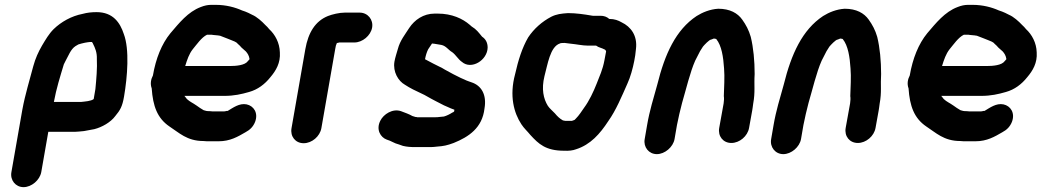

<svg xmlns="http://www.w3.org/2000/svg" viewBox="-20 -578 4291 791"><path d="M202 -158C212 -213 228 -263 243 -313L250 -327C262 -348 271 -375 291 -388L303 -395C311 -398 322 -400 330 -402L342 -404C347 -405 353 -405 358 -405C359 -405 359 -405 359 -404C361 -403 362 -401 363 -398C372 -380 380 -362 379 -335C381 -297 377 -253 373 -211L366 -170C355 -161 330 -160 314 -158ZM77 193C110 193 144 164 150 131L179 -35H278C287 -35 296 -35 305 -36L326 -38C341 -41 355 -43 369 -46C400 -54 436 -74 455 -100C475 -124 484 -139 491 -180C505 -262 514 -375 490 -438C475 -484 446 -528 378 -528C358 -528 339 -526 321 -521C274 -512 232 -488 201 -458C181 -438 168 -415 153 -390C138 -364 126 -338 117 -305C102 -247 84 -191 72 -126L27 131C21 164 44 193 77 193Z M743 -306C751 -332 759 -356 774 -375C790 -394 810 -424 833 -435H846C850 -435 854 -435 858 -434L879 -432C882 -431 884 -431 886 -431C896 -427 906 -423 917 -419L932 -413C941 -409 953 -406 959 -398C965 -393 971 -387 975 -382L993 -366C1000 -358 1006 -349 1008 -335V-334C1006 -332 1004 -330 1001 -326C989 -309 953 -306 927 -306ZM610 -267C602 -252 598 -233 605 -214C610 -141 628 -91 678 -57C717 -32 750 3 818 3C827 4 834 4 839 4H881C928 4 960 -15 991 -33C1010 -43 1023 -56 1031 -76C1045 -113 1025 -142 996 -148C966 -154 940 -134 918 -121H914C909 -120 906 -119 903 -119H861C858 -119 852 -119 845 -120C840 -120 835 -120 830 -121L819 -124C808 -130 800 -136 790 -143C773 -155 763 -158 750 -170L743 -179C742 -180 740 -182 740 -183H905C944 -183 975 -190 1006 -199C1042 -209 1071 -231 1094 -260C1117 -287 1136 -319 1133 -362C1132 -402 1113 -436 1089 -458C1084 -464 1079 -470 1073 -475C1059 -490 1038 -509 1019 -517L1003 -525C995 -529 986 -532 977 -535C948 -548 911 -558 869 -558H850C836 -558 822 -555 807 -549C754 -529 718 -483 682 -441C646 -397 622 -337 610 -267Z M1304 -50 1361 -376C1363 -390 1364 -391 1368 -401H1370C1373 -402 1376 -402 1378 -403H1440C1473 -403 1507 -431 1513 -464C1519 -497 1495 -526 1462 -526H1400C1378 -526 1349 -519 1331 -512C1279 -491 1250 -444 1238 -376L1181 -50C1175 -16 1197 12 1231 12C1265 12 1298 -16 1304 -50Z M1989 -382C1989 -402 1981 -417 1966 -427C1952 -444 1943 -457 1923 -469C1919 -472 1917 -474 1915 -476C1886 -501 1842 -522 1783 -522H1771C1724 -522 1688 -496 1666 -463C1649 -436 1628 -411 1619 -376C1615 -362 1608 -341 1605 -324C1598 -282 1621 -244 1648 -229C1669 -215 1694 -203 1718 -192C1732 -186 1745 -177 1757 -171L1774 -162C1787 -155 1797 -150 1809 -144L1825 -137C1832 -134 1842 -129 1852 -126L1851 -119C1849 -117 1847 -115 1843 -114C1834 -108 1820 -101 1809 -98L1789 -96C1784 -95 1779 -95 1774 -95H1699C1696 -96 1694 -96 1692 -96L1679 -100C1665 -108 1648 -114 1632 -120C1597 -132 1560 -107 1547 -81C1528 -44 1548 -12 1573 -3C1591 2 1605 13 1623 17L1640 23C1657 27 1671 28 1692 28H1754C1763 28 1771 27 1780 26C1808 24 1822 21 1849 11C1911 -14 1967 -51 1976 -131C1986 -188 1963 -226 1922 -239C1914 -242 1901 -246 1894 -250L1878 -257C1867 -263 1859 -266 1848 -272L1813 -291C1805 -296 1798 -300 1789 -304L1765 -316C1754 -322 1742 -328 1731 -334C1734 -350 1738 -363 1744 -375L1760 -399C1762 -398 1765 -398 1768 -398C1779 -396 1787 -395 1798 -393C1818 -389 1827 -372 1843 -363C1858 -352 1868 -333 1883 -323C1922 -289 1988 -330 1989 -382Z M2471 -374H2472C2473 -373 2477 -369 2477 -366L2470 -329C2463 -291 2450 -264 2438 -233C2425 -200 2407 -162 2387 -135C2375 -118 2366 -103 2352 -89L2347 -84L2336 -80H2309L2299 -82C2285 -90 2276 -99 2266 -111C2256 -122 2245 -130 2237 -142C2219 -171 2210 -211 2223 -264C2236 -311 2246 -386 2287 -399L2289 -400C2294 -401 2298 -401 2303 -401H2307C2313 -400 2321 -399 2331 -398C2354 -396 2380 -390 2403 -390H2436C2446 -382 2459 -381 2471 -374ZM2490 -500C2480 -509 2468 -513 2454 -513H2424C2422 -513 2420 -513 2416 -514C2387 -519 2353 -524 2320 -524C2292 -522 2273 -520 2251 -509C2213 -489 2180 -460 2156 -424C2131 -381 2115 -330 2102 -272C2078 -183 2097 -113 2128 -66C2139 -49 2153 -37 2165 -22C2199 15 2228 43 2304 43C2323 44 2340 42 2353 37C2413 18 2452 -27 2486 -79C2518 -124 2541 -180 2565 -234C2577 -260 2587 -296 2593 -327L2597 -350C2598 -358 2599 -367 2600 -376C2607 -431 2579 -468 2541 -486C2527 -494 2512 -500 2490 -500Z M2759 -5 2769 -63C2774 -89 2783 -128 2790 -154C2806 -208 2823 -281 2844 -328L2864 -367C2870 -376 2873 -382 2876 -386C2881 -392 2902 -415 2910 -415C2914 -416 2917 -418 2920 -419C2922 -419 2925 -419 2928 -418C2929 -418 2930 -418 2931 -417C2953 -390 2960 -343 2963 -296C2966 -262 2963 -216 2962 -182C2965 -165 2959 -139 2956 -123L2943 -51C2937 -17 2959 11 2993 11C3027 11 3060 -17 3066 -51L3079 -123C3080 -131 3082 -140 3083 -151C3092 -199 3086 -227 3089 -273C3089 -327 3084 -381 3073 -426C3065 -454 3053 -476 3038 -497C3019 -524 2987 -542 2939 -542C2905 -540 2874 -527 2850 -512C2764 -455 2719 -355 2688 -230C2672 -172 2656 -122 2646 -63L2636 -5C2630 28 2653 57 2686 57C2719 57 2753 28 2759 -5Z M3280 -5 3290 -63C3295 -89 3304 -128 3311 -154C3327 -208 3344 -281 3365 -328L3385 -367C3391 -376 3394 -382 3397 -386C3402 -392 3423 -415 3431 -415C3435 -416 3438 -418 3441 -419C3443 -419 3446 -419 3449 -418C3450 -418 3451 -418 3452 -417C3474 -390 3481 -343 3484 -296C3487 -262 3484 -216 3483 -182C3486 -165 3480 -139 3477 -123L3464 -51C3458 -17 3480 11 3514 11C3548 11 3581 -17 3587 -51L3600 -123C3601 -131 3603 -140 3604 -151C3613 -199 3607 -227 3610 -273C3610 -327 3605 -381 3594 -426C3586 -454 3574 -476 3559 -497C3540 -524 3508 -542 3460 -542C3426 -540 3395 -527 3371 -512C3285 -455 3240 -355 3209 -230C3193 -172 3177 -122 3167 -63L3157 -5C3151 28 3174 57 3207 57C3240 57 3274 28 3280 -5Z M3861 -306C3869 -332 3877 -356 3892 -375C3908 -394 3928 -424 3951 -435H3964C3968 -435 3972 -435 3976 -434L3997 -432C4000 -431 4002 -431 4004 -431C4014 -427 4024 -423 4035 -419L4050 -413C4059 -409 4071 -406 4077 -398C4083 -393 4089 -387 4093 -382L4111 -366C4118 -358 4124 -349 4126 -335V-334C4124 -332 4122 -330 4119 -326C4107 -309 4071 -306 4045 -306ZM3728 -267C3720 -252 3716 -233 3723 -214C3728 -141 3746 -91 3796 -57C3835 -32 3868 3 3936 3C3945 4 3952 4 3957 4H3999C4046 4 4078 -15 4109 -33C4128 -43 4141 -56 4149 -76C4163 -113 4143 -142 4114 -148C4084 -154 4058 -134 4036 -121H4032C4027 -120 4024 -119 4021 -119H3979C3976 -119 3970 -119 3963 -120C3958 -120 3953 -120 3948 -121L3937 -124C3926 -130 3918 -136 3908 -143C3891 -155 3881 -158 3868 -170L3861 -179C3860 -180 3858 -182 3858 -183H4023C4062 -183 4093 -190 4124 -199C4160 -209 4189 -231 4212 -260C4235 -287 4254 -319 4251 -362C4250 -402 4231 -436 4207 -458C4202 -464 4197 -470 4191 -475C4177 -490 4156 -509 4137 -517L4121 -525C4113 -529 4104 -532 4095 -535C4066 -548 4029 -558 3987 -558H3968C3954 -558 3940 -555 3925 -549C3872 -529 3836 -483 3800 -441C3764 -397 3740 -337 3728 -267Z"/></svg>

Font: Blanket
Style: BdObl
Weight: 700
Foundry: Cannot Into Space Fonts
Version: Version 0.9